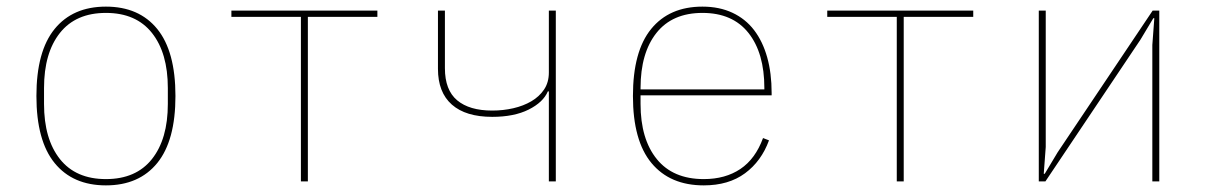

<svg xmlns="http://www.w3.org/2000/svg" viewBox="-20 -548 3640 580"><path d="M300 12Q200 12 145 -55.5Q90 -123 90 -258Q90 -393 145 -460.5Q200 -528 300 -528Q400 -528 455 -460.5Q510 -393 510 -258Q510 -123 455 -55.5Q400 12 300 12ZM300 -7Q391 -7 439 -67.5Q487 -128 487 -234V-282Q487 -388 439 -448.5Q391 -509 300 -509Q209 -509 161 -448.5Q113 -388 113 -282V-234Q113 -128 161 -67.5Q209 -7 300 -7Z M889 -497H679V-516H1120V-497H910V0H889Z M1638 -272H1635Q1621 -239 1577 -217Q1533 -195 1467 -195Q1387 -195 1345 -232Q1303 -269 1303 -340V-516H1324V-342Q1324 -276 1361 -245Q1398 -214 1467 -214Q1500 -214 1530.5 -221Q1561 -228 1585 -242Q1609 -256 1623.5 -277.5Q1638 -299 1638 -329V-516H1659V0H1638Z M2106 12Q2004 12 1948 -55.5Q1892 -123 1892 -258Q1892 -393 1947 -460.5Q2002 -528 2102 -528Q2153 -528 2192.5 -509.5Q2232 -491 2258 -457Q2284 -423 2297.5 -375Q2311 -327 2311 -267V-260H1915V-234Q1915 -128 1964 -67.5Q2013 -7 2106 -7Q2171 -7 2216.5 -37.5Q2262 -68 2285 -131L2303 -124Q2280 -61 2230.5 -24.5Q2181 12 2106 12ZM2102 -509Q2011 -509 1963 -448.5Q1915 -388 1915 -282V-278H2289V-282Q2289 -388 2241 -448.5Q2193 -509 2102 -509Z M2689 -497H2479V-516H2920V-497H2710V0H2689Z M3118 -516H3139V-104L3133 -23H3136L3175 -88L3462 -516H3482V0H3461V-412L3467 -493H3464L3425 -428L3138 0H3118Z"/></svg>

Font: IBM Plex Mono Thin
Style: Regular
Weight: 100
Monospace: yes
Designer: Mike Abbink, Paul van der Laan, Pieter van Rosmalen
Foundry: Bold Monday
Version: Version 2.3